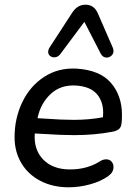

<svg xmlns="http://www.w3.org/2000/svg" viewBox="-20 -788 575 817"><path d="M42 -204Q42 -285 75 -353.5Q108 -422 168 -461Q228 -500 305 -496Q405 -490 452 -435.5Q499 -381 499 -299Q499 -275 497 -262Q495 -245 484.5 -237.5Q474 -230 456 -227Q382 -213 295 -213Q240 -213 167 -218L128 -220Q123 -151 164 -109Q205 -67 278 -67Q351 -67 406 -102Q418 -110 432 -110Q446 -110 454.5 -100.5Q463 -91 463 -77Q463 -55 441 -39Q409 -16 363 -3.5Q317 9 273 9Q204 9 151.5 -18.5Q99 -46 70.5 -94.5Q42 -143 42 -204ZM175 -283Q243 -278 294 -278Q360 -278 418 -289Q419 -296 419 -308Q419 -358 391 -389Q363 -420 304 -424Q238 -428 195.5 -388Q153 -348 140 -287V-285ZM463 -571Q463 -559 454 -551Q445 -543 434 -543Q418 -543 409 -559L339 -695L236 -557Q226 -544 210 -544Q200 -544 192.5 -550.5Q185 -557 185 -567Q185 -576 191 -586L286 -732Q308 -768 344 -768Q380 -768 396 -732L460 -585Q463 -578 463 -571Z"/></svg>

Font: SN Pro
Style: Italic
Weight: 400
Italic angle: -9°
Designer: Tobias Whetton
Foundry: Supernotes
Version: Version 1.003